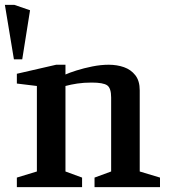

<svg xmlns="http://www.w3.org/2000/svg" viewBox="-42 -766 690 786"><path d="M15 -523 -22 -746H17L81 -724L49 -523ZM27 0V-39L109 -64V-414L27 -424V-464L188 -501H226V-461Q241 -468 271 -477.5Q301 -487 336 -494Q371 -501 403 -501Q437 -501 465.5 -491Q494 -481 512 -458Q530 -435 530 -396V-64L613 -39V0H345V-39L413 -64V-367Q413 -405 397 -416.5Q381 -428 333 -428Q301 -428 274.5 -424Q248 -420 226 -414V-64L294 -39V0Z"/></svg>

Font: Manuale SemiBold
Style: Regular
Weight: 600
Version: Version 1.002